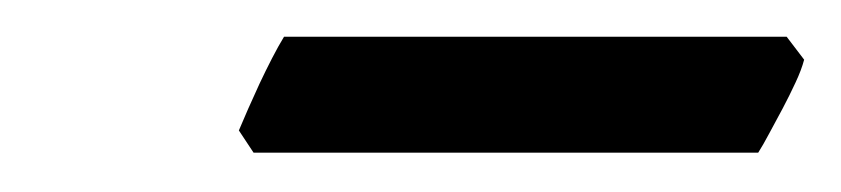

<svg xmlns="http://www.w3.org/2000/svg" viewBox="-20 -646 447 102"><path d="M407.2 -614.3Q405.8 -608.9 402.6 -602.1Q399.4 -595.2 395.8 -588.4Q392.1 -581.5 388.7 -575.2Q385.3 -568.8 382.8 -564.9H114.7L106.9 -576.7Q108.9 -581.5 111.8 -588.1Q114.7 -594.7 117.9 -601.6Q121.1 -608.4 124.5 -615Q127.9 -621.6 130.9 -626.5H397.9Z"/></svg>

Font: Gentium Basic
Style: Italic
Weight: 400
Italic angle: -8°
Designer: J. Victor Gaultney and Annie Olsen
Foundry: SIL International
Version: Version 1.102; 2013; Maintenance release